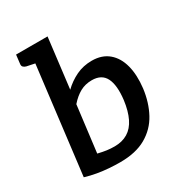

<svg xmlns="http://www.w3.org/2000/svg" viewBox="-176 -861 923 988"><g transform="rotate(-30 285.5 -367.0)"><path d="M252 7Q221 7 186.5 4.5Q152 2 117.5 -4Q83 -10 50 -20L138 -741H251L215 -445Q249 -478 291.5 -498.5Q334 -519 385 -519Q445 -519 483.5 -486.5Q522 -454 537 -396.5Q552 -339 543 -263Q533 -185 500 -124Q467 -63 406 -28Q345 7 252 7ZM268 -78Q313 -78 346 -98Q379 -118 399 -159Q419 -200 427 -261Q437 -345 415 -388.5Q393 -432 335 -432Q296 -432 265 -415Q234 -398 205 -365L171 -91Q200 -84 222 -81Q244 -78 268 -78ZM164 -741 142 -649 79 -662Q68 -665 62 -671.5Q56 -678 58 -690L64 -741Z"/></g></svg>

Font: Aleo SemiBold
Style: Italic
Weight: 600
Italic angle: -7°
Designer: Alessio Laiso
Foundry: Alessio Laiso
Version: Version 2.001;gftools[0.9.29]